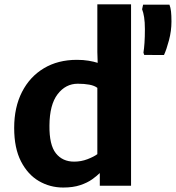

<svg xmlns="http://www.w3.org/2000/svg" viewBox="-20 -832 788 860"><path d="M263 8Q204 8 154.2 -21Q104.5 -50 74 -109.2Q43.5 -168.5 43.5 -259Q43.5 -351.5 78.5 -420Q113.5 -488.5 176.5 -526.2Q239.5 -564 324.5 -564Q353.5 -564 377 -560Q400.5 -556 417.5 -550.5L416 -599V-812.5H567V0H427V-57Q414 -44 392.8 -28.8Q371.5 -13.5 339.5 -2.8Q307.5 8 263 8ZM201.5 -269.5Q200.5 -183 230.2 -145.5Q260 -108 312 -108Q343.5 -108 372 -119Q400.5 -130 416 -141.5V-438.5Q403 -448.5 380.2 -452.8Q357.5 -457 328.5 -457Q274 -457 238 -410Q202 -363 201.5 -269.5ZM714.5 -585.5 626 -586 622.5 -596Q625.5 -614.5 627.2 -640Q629 -665.5 629 -701.5Q629 -733 625.5 -755Q622 -777 616.5 -790.5L621 -811H739Q744 -798.5 746 -781Q748 -763.5 748 -735.5Q748 -693.5 737 -652Q726 -610.5 714.5 -585.5Z"/></svg>

Font: Merriweather Sans
Style: Bold
Weight: 700
Designer: Eben Sorkin
Foundry: Eben Sorkin
Version: Version 1.008; ttfautohint (v1.7.19-72a1) -l 8 -r 50 -G 200 